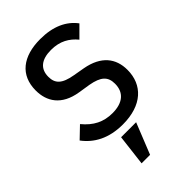

<svg xmlns="http://www.w3.org/2000/svg" viewBox="-283 -809 1166 1166"><g transform="rotate(-45 300.0 -225.5)"><path d="M207 259H280L360 59H231ZM294 12C458 12 548 -74 548 -203C548 -302 493 -374 368 -397L294 -410C207 -425 178 -456 178 -513C178 -581 222 -617 305 -617C382 -617 432 -586 471 -539L541 -609C493 -673 416 -710 305 -710C156 -710 65 -640 65 -508C65 -416 112 -335 244 -314L320 -302C404 -287 435 -257 435 -197C435 -122 386 -81 298 -81C222 -81 164 -110 111 -174L39 -105C92 -34 173 12 294 12Z"/></g></svg>

Font: IBM Mono Medium
Style: Regular
Weight: 500
Monospace: yes
Designer: Mike Abbink, Paul van der Laan, Pieter van Rosmalen
Foundry: Bold Monday
Version: Version 2.3